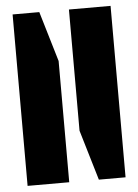

<svg xmlns="http://www.w3.org/2000/svg" viewBox="-51 -740 563 781"><g transform="rotate(-5 230.0 -350.0)"><path d="M260 -205V-700H430V0H321ZM30 -700H139L200 -495V0H30Z"/></g></svg>

Font: Promplate
Style: Bold
Weight: 400
Designer: Evgeny Tarasenko
Foundry: Evgeny Tarasenko
Version: Version 1.000